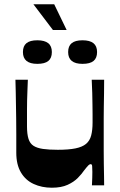

<svg xmlns="http://www.w3.org/2000/svg" viewBox="-20 -865 558 896"><path d="M222 11Q175 11 137 -6.5Q99 -24 77.5 -60.5Q56 -97 56 -152Q56 -199 56 -238Q56 -277 55.5 -310.5Q55 -344 54.5 -374.5Q54 -405 53.5 -433.5Q53 -462 52 -493H110Q109 -466 108 -442Q107 -418 106.5 -396.5Q106 -375 106 -354.5Q106 -334 106 -314.5Q106 -295 106 -275Q106 -239 113 -217Q120 -195 136.5 -184.5Q153 -174 180.5 -170Q208 -166 250 -166Q300 -166 332 -172.5Q364 -179 381.5 -193.5Q399 -208 405.5 -233Q412 -258 412 -293Q412 -312 412 -332.5Q412 -353 411.5 -377.5Q411 -402 410.5 -431Q410 -460 408 -493H466Q466 -460 465.5 -429Q465 -398 464.5 -369Q464 -340 464 -314Q464 -288 464 -264.5Q464 -241 464 -221Q464 -192 464 -161Q464 -130 464.5 -100Q465 -70 465.5 -44Q466 -18 466 0H409Q410 -18 410.5 -34.5Q411 -51 411 -63Q411 -82 410 -90.5Q409 -99 403 -99Q398 -99 392 -93Q386 -87 372 -69Q362 -54 343.5 -35Q325 -16 295.5 -2.5Q266 11 222 11ZM154 -567Q87 -567 87 -622Q87 -650 103.5 -663.5Q120 -677 154 -677Q188 -677 205 -663.5Q222 -650 222 -622Q222 -594 205.5 -580.5Q189 -567 154 -567ZM365 -567Q298 -567 298 -622Q298 -650 314.5 -663.5Q331 -677 365 -677Q399 -677 416 -663.5Q433 -650 433 -622Q433 -594 416.5 -580.5Q400 -567 365 -567ZM227 -725 136 -845H233L291 -725Z"/></svg>

Font: Ojuju
Style: Bold
Weight: 700
Designer: Chisaokwu Joboson, Mirko Velimirovic
Foundry: Udi Foundry
Version: Version 1.000